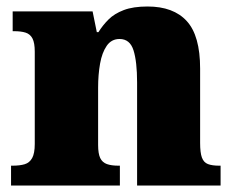

<svg xmlns="http://www.w3.org/2000/svg" viewBox="-20 -571 723 591"><path d="M14 0V-61H18Q41 -61 56 -65.5Q71 -70 79 -84.5Q87 -99 87 -128V-412Q87 -439 80 -452.5Q73 -466 59 -470.5Q45 -475 23 -475H19V-536H265L278 -472H283Q296 -493 314 -511Q332 -529 361 -540Q390 -551 434 -551Q514 -551 555 -506Q596 -461 596 -360V-131Q596 -101 601.5 -86Q607 -71 620 -66Q633 -61 655 -61H659V0H402V-317Q402 -381 391 -416Q380 -451 348 -451Q323 -451 308.5 -430Q294 -409 288 -375Q282 -341 282 -301V-125Q282 -98 288.5 -84.5Q295 -71 309 -66Q323 -61 345 -61H349V0Z"/></svg>

Font: Noto Serif Kannada Black
Style: Regular
Weight: 900
Version: Version 2.003